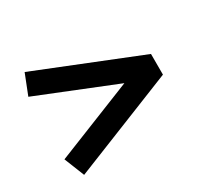

<svg xmlns="http://www.w3.org/2000/svg" viewBox="-110 -729 868 816"><g transform="rotate(-30 324.0 -321.5)"><path d="M90 -69 50.5 -168 433 -321 50.5 -475 89.5 -574 593 -372V-270.5Z"/></g></svg>

Font: Geologica Roman SemiBold
Style: Regular
Weight: 600
Designer: Sindre Bremnes, Frode Helland
Foundry: Monokrom Skriftforlag AS
Version: Version 1.010;gftools[0.9.28]